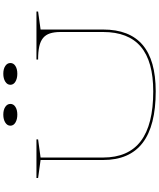

<svg xmlns="http://www.w3.org/2000/svg" viewBox="80 -1029 964 1164"><g transform="rotate(-90 562.0 -447.0)"><path d="M590 15Q381 15 277.5 -64.5Q174 -144 174 -304V-683L65 -698V-708H299V-698L189 -683V-304Q189 -151 288.5 -75.5Q388 0 590 0Q772 0 861 -75.5Q950 -151 950 -304V-562Q950 -600 941.5 -626Q933 -652 913.5 -668Q894 -684 862 -691Q830 -698 783 -698V-708H1074V-698L965 -683V-304Q965 -144 872 -64.5Q779 15 590 15ZM697 -909Q726 -909 744 -897Q762 -885 762 -866Q762 -847 744 -835.5Q726 -824 697 -824Q668 -824 649 -835.5Q630 -847 630 -866Q630 -885 649 -897Q668 -909 697 -909ZM449 -909Q478 -909 496 -897Q514 -885 514 -866Q514 -847 496 -835.5Q478 -824 449 -824Q420 -824 401 -835.5Q382 -847 382 -866Q382 -885 401 -897Q420 -909 449 -909Z"/></g></svg>

Font: Kalnia Expanded Thin
Style: Regular
Weight: 250
Width: 7
Designer: Frida Medrano
Foundry: Frida Medrano
Version: Version 1.105